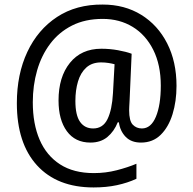

<svg xmlns="http://www.w3.org/2000/svg" viewBox="-20 -736 848 843"><path d="M755 -359Q755 -291 737.5 -234.5Q720 -178 685.5 -144Q651 -110 599 -110Q556 -110 531.5 -135.5Q507 -161 502 -199H497Q481 -159 451.5 -134.5Q422 -110 377 -110Q310 -110 273.5 -160Q237 -210 237 -295Q237 -398 287 -460Q337 -522 425 -522Q462 -522 498 -515.5Q534 -509 558 -500L549 -295Q548 -278 547.5 -267.5Q547 -257 547 -252Q547 -205 563 -188.5Q579 -172 603 -172Q643 -172 664.5 -223.5Q686 -275 686 -360Q686 -451 653 -517Q620 -583 562.5 -618Q505 -653 431 -653Q354 -653 296.5 -624Q239 -595 200.5 -544Q162 -493 143 -427Q124 -361 124 -287Q124 -192 154 -122.5Q184 -53 243.5 -14.5Q303 24 392 24Q444 24 492.5 11.5Q541 -1 579 -17V49Q540 67 493.5 77Q447 87 391 87Q231 87 142.5 -10Q54 -107 54 -283Q54 -410 100 -508Q146 -606 230.5 -661.5Q315 -717 431 -716Q527 -716 600 -671Q673 -626 714 -545.5Q755 -465 755 -359ZM311 -293Q311 -230 331.5 -201Q352 -172 389 -172Q432 -172 452 -213Q472 -254 476 -327L483 -454Q472 -457 456.5 -459.5Q441 -462 424 -462Q384 -462 359 -439.5Q334 -417 322.5 -378.5Q311 -340 311 -293Z"/></svg>

Font: Noto Sans Tamil SemiCondensed
Style: Regular
Weight: 400
Width: 4
Designer: Jelle Bosma - Monotype Design Team
Foundry: Monotype Imaging Inc.
Version: Version 2.004; ttfautohint (v1.8.4.7-5d5b)